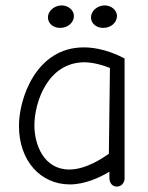

<svg xmlns="http://www.w3.org/2000/svg" viewBox="-20 -679 545 709"><path d="M440 -463C425 -471 363 -504 289 -504C115 -504 50 -318 50 -214C50 -85 130 2 238 2C293 2 348 -23 384 -45V-22C384 -5 393 10 412 10C428 10 440 -4 440 -20ZM382 -111C359 -95 297 -53 236 -53C141 -53 107 -146 107 -216C107 -299 155 -449 292 -449C326 -449 367 -436 386 -428ZM253 -620C253 -642 231 -659 208 -659C180 -659 157 -638 157 -615C157 -592 177 -576 202 -576C231 -576 253 -596 253 -620ZM412 -620C412 -642 390 -659 367 -659C339 -659 316 -638 316 -615C316 -592 336 -576 361 -576C390 -576 412 -596 412 -620Z"/></svg>

Font: Comic Neue
Style: Normal
Weight: 400
Designer: Craig Rozynski
Foundry: Craig Rozynski
Version: Version 2.003